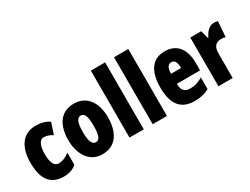

<svg xmlns="http://www.w3.org/2000/svg" viewBox="-64 -1319 2459 1887"><g transform="rotate(-30 1166.0 -375.0)"><path d="M254 10C309 10 356 -6 396 -39V-177C356 -145 314 -128 272 -128C222 -128 196 -177 196 -274C196 -371 224 -425 268 -425C302 -425 334 -414 367 -392L410 -521C366 -549 318 -563 257 -563C99 -563 32 -435 32 -274C32 -78 105 10 254 10Z M916 -278C916 -460 826 -563 692 -563C530 -563 465 -437 465 -278C465 -132 533 10 690 10C860 10 916 -136 916 -278ZM629 -276C629 -380 648 -428 691 -428C736 -428 752 -379 752 -278C752 -176 736 -125 691 -125C648 -125 629 -177 629 -276Z M1161 0V-760H999V0Z M1424 0V-760H1262V0Z M1721 -562C1580 -562 1507 -459 1507 -274C1507 -90 1576 10 1736 10C1800 10 1854 -2 1902 -30V-162C1851 -131 1811 -119 1760 -119C1696 -119 1666 -151 1666 -225H1930V-310C1930 -472 1853 -562 1721 -562ZM1725 -437C1758 -437 1780 -409 1780 -339H1666C1666 -411 1691 -437 1725 -437Z M2279 -563C2224 -563 2182 -510 2163 -465H2155L2132 -553H2008V0H2170V-278C2170 -350 2197 -389 2261 -389C2282 -389 2298 -387 2311 -383L2324 -557C2304 -562 2292 -563 2279 -563Z"/></g></svg>

Font: Noto Sans Myanmar ExtraCondensed Black
Style: Regular
Weight: 900
Width: 2
Designer: Monotype Design Team
Foundry: Monotype Imaging Inc.
Version: Version 2.107